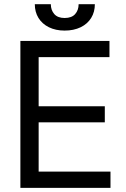

<svg xmlns="http://www.w3.org/2000/svg" viewBox="-20 -904 607 924"><path d="M78.1 -707V0H511.7V-78.1H166V-315.4H484.4V-392.6H166V-628.9H506.8V-707ZM418.9 -817.9C430.7 -837.1 436.5 -859 436.5 -883.8H358.4C358.4 -864.9 352.9 -849.1 341.8 -836.4C330.7 -823.7 313.8 -817.4 291 -817.4C268.9 -817.4 252.3 -823.7 241.2 -836.4C230.1 -849.1 224.6 -864.9 224.6 -883.8H147.5C147.5 -859 153.3 -837.1 165 -817.9C176.8 -798.7 193.5 -783.7 215.3 -772.9C237.1 -762.2 262.4 -756.8 291 -756.8C320.3 -756.8 346 -762.2 368.2 -772.9C390.3 -783.7 407.2 -798.7 418.9 -817.9Z"/></svg>

Font: Pretendard Variable
Style: Regular
Weight: 400
Designer: Base glyphs from Inter by Rasmus Andersson; Hangeul glyphs from Noto Sans CJK(Source Han Sans) by Jang Soo-young and Kan
Foundry: Kil Hyung-jin
Version: Version 1.309;Glyphs 3.2 (3225)